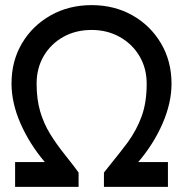

<svg xmlns="http://www.w3.org/2000/svg" viewBox="-20 -730 715 750"><path d="M39 0V-97H155Q95 -168 60 -248Q25 -328 25 -404Q25 -492 66 -561Q107 -630 178 -670Q249 -710 338 -710Q427 -710 497.5 -670Q568 -630 609 -560.5Q650 -491 650 -403Q650 -328 615 -247.5Q580 -167 520 -97H636V0H386V-56Q464 -153 479 -174Q515 -224 534 -277.5Q553 -331 553 -403Q553 -463 525 -510.5Q497 -558 448 -585.5Q399 -613 338 -613Q276 -613 227.5 -586Q179 -559 151 -511.5Q123 -464 123 -403Q123 -342 137 -294.5Q151 -247 176 -206.5Q201 -166 234 -125Q276 -72 287 -56V0Z"/></svg>

Font: Lexend
Style: Regular
Weight: 400
Designer: Bonnie Shaver-Troup, Thomas Jockin
Foundry: Lexend
Version: Version 1.007; ttfautohint (v1.8.3)